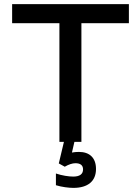

<svg xmlns="http://www.w3.org/2000/svg" viewBox="-20 -690 662 934"><path d="M607 -670H39V-577H269V0H291L266 105L295 121C314 110 332 104 347 104C371 104 384 114 384 134C384 157 368 169 336 169C315 169 281 164 252 154V211C281 220 316 224 337 224C408 224 447 191 447 132C447 78 416 49 364 49C352 49 341 50 330 52L342 0H376V-577H607Z"/></svg>

Font: LT Wave Text Medium
Style: Regular
Weight: 500
Designer: Daniel Lyons
Version: Version 2.5 (Glyphs App)